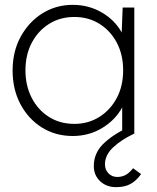

<svg xmlns="http://www.w3.org/2000/svg" viewBox="-20 -551 647 792"><path d="M280 10Q209 10 153 -25Q97 -60 64.5 -121Q32 -182 32 -260Q32 -339 65.5 -400Q99 -461 155 -496Q211 -531 280 -531Q346 -531 400 -499.5Q454 -468 482 -417L486 -520H534V0H484V-108Q456 -56 401.5 -23Q347 10 280 10ZM287 -40Q344 -40 389.5 -68.5Q435 -97 461.5 -146.5Q488 -196 488 -261Q488 -325 462 -374.5Q436 -424 390.5 -452.5Q345 -481 287 -481Q228 -481 182.5 -452.5Q137 -424 111 -374.5Q85 -325 85 -261Q85 -198 110.5 -148Q136 -98 181.5 -69Q227 -40 287 -40ZM459 221Q419 221 393 196.5Q367 172 367 134Q367 82 404 44.5Q441 7 509 -26L534 0Q479 26 446 57.5Q413 89 413 127Q413 149 427.5 164Q442 179 464 179Q482 179 497.5 171Q513 163 529 143L562 167Q543 194 519 207.5Q495 221 459 221Z"/></svg>

Font: Lexend ExtraLight
Style: Regular
Weight: 200
Designer: Bonnie Shaver-Troup, Thomas Jockin
Foundry: Lexend
Version: Version 1.007; ttfautohint (v1.8.3)